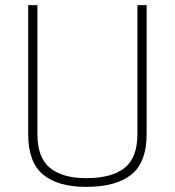

<svg xmlns="http://www.w3.org/2000/svg" viewBox="-20 -720 682 749"><path d="M126 -196Q126 -105 175 -65Q224 -25 316 -25Q415 -25 465.5 -64.5Q516 -104 516 -196V-700H552V-196Q552 -87 492.5 -39Q433 9 316 9Q206 9 148 -39Q90 -87 90 -196V-700H126Z"/></svg>

Font: TypoPRO Titillium Text
Style: 1 wt
Weight: 100
Designer: Accademia di Belle Arti di Urbino and others
Foundry: Accademia di Belle Arti di Urbino and others.
Version: Version 25.000